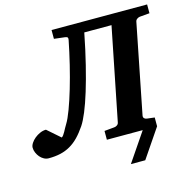

<svg xmlns="http://www.w3.org/2000/svg" viewBox="-168 -788 1062 1071"><g transform="rotate(-15 363.0 -252.5)"><path d="M717.8 -615.2Q709.5 -614.3 701.4 -608.4Q693.4 -602.5 691.9 -592.8L589.8 -78.1Q588.4 -68.4 594 -62.7Q599.6 -57.1 607.9 -56.2L652.8 -50.8V0L540 166H457L569.8 0H362.8V-50.8L420.9 -56.2Q430.2 -57.1 437.7 -62.7Q445.3 -68.4 446.8 -78.1L553.2 -610.8H396Q377 -513.7 356.9 -432.6Q336.9 -351.6 317.4 -288.1Q297.9 -224.6 279.3 -179.7Q260.7 -134.8 244.1 -109.9Q221.2 -76.2 198 -52.2Q174.8 -28.3 148.4 -13.2Q122.1 2 91.6 9Q61 16.1 22.9 16.1Q8.8 16.1 -4.2 9Q-17.1 2 -26.9 -9.5Q-36.6 -21 -42.7 -35.4Q-48.8 -49.8 -48.8 -64Q-48.8 -76.2 -39.8 -90.1Q-30.8 -104 -16.8 -115.5Q-2.9 -127 14.4 -134.5Q31.7 -142.1 48.8 -142.1L123 -77.1Q128.4 -80.1 133.5 -87.2Q138.7 -94.2 143.8 -103.5Q148.9 -112.8 154.5 -123.3Q160.2 -133.8 166 -143.1Q181.2 -167.5 199.2 -215.8Q217.3 -264.2 235.6 -325.9Q253.9 -387.7 270.8 -457Q287.6 -526.4 300.8 -592.8Q302.7 -602.5 299.8 -606.9Q296.9 -611.3 285.2 -612.8L223.1 -620.1V-670.9H774.9V-620.1Z"/></g></svg>

Font: Charis SIL
Style: Bold Italic
Weight: 700
Italic angle: -11°
Foundry: SIL International
Version: Version 4.112